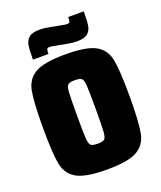

<svg xmlns="http://www.w3.org/2000/svg" viewBox="-161 -993 925 1103"><g transform="rotate(-20 301.0 -442.0)"><path d="M36 -344Q36 -501 49 -567.5Q62 -634 116.5 -665Q171 -696 301 -696Q431 -696 485.5 -665Q540 -634 553 -567.5Q566 -501 566 -344Q566 -187 553 -120.5Q540 -54 485.5 -23Q431 8 301 8Q171 8 116.5 -23Q62 -54 49 -120.5Q36 -187 36 -344ZM358 -344Q358 -449 355.5 -484.5Q353 -520 342.5 -529Q332 -538 301 -538Q270 -538 259.5 -529Q249 -520 246.5 -485Q244 -450 244 -344Q244 -238 246.5 -203Q249 -168 259.5 -159Q270 -150 301 -150Q332 -150 342.5 -159Q353 -168 355.5 -203.5Q358 -239 358 -344ZM210 -880Q241 -880 274.5 -873Q308 -866 314 -865L336 -861Q359 -856 371 -856Q384 -856 387 -863Q390 -870 390 -892H485Q485 -834 480.5 -805.5Q476 -777 456 -760Q436 -743 391 -743Q361 -743 327.5 -750Q294 -757 288 -758L264 -762Q241 -767 230 -767Q217 -767 214 -760Q211 -753 211 -731H116Q116 -789 120.5 -817.5Q125 -846 145 -863Q165 -880 210 -880Z"/></g></svg>

Font: Saira Semi Condensed Black
Style: Regular
Weight: 900
Width: 4
Designer: Hector Gatti with collaboration of the Omnibus-Type team
Foundry: Omnibus-Type
Version: Version 1.001; ttfautohint (v1.8)